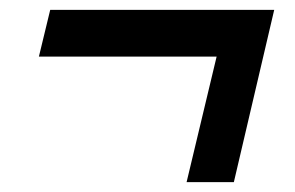

<svg xmlns="http://www.w3.org/2000/svg" viewBox="-20 -417 600 390"><path d="M359 -47 420 -302H59L82 -397H537L455 -47Z"/></svg>

Font: Ubuntu Sans Mono Medium
Style: Italic
Weight: 500
Italic angle: -13.5°
Monospace: yes
Designer: Dalton Maag Ltd
Foundry: Dalton Maag Ltd
Version: Version 1.006